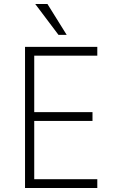

<svg xmlns="http://www.w3.org/2000/svg" viewBox="-20 -939 587 959"><path d="M105 0V-705H466V-661H151V-379H442V-335H151V-44H466V0ZM272 -765 156 -919H217L313 -765Z"/></svg>

Font: Nunito Sans 7pt Condensed ExtraLight
Style: Regular
Weight: 250
Width: 3
Designer: Vernon Adams
Foundry: Vernon Adams
Version: Version 3.101;gftools[0.9.27]